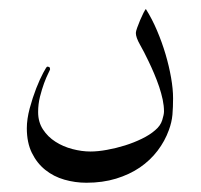

<svg xmlns="http://www.w3.org/2000/svg" viewBox="-20 -263 442 423"><path d="M361.3 -46.4Q361.3 -26.9 359.9 -10.3Q358.4 6.3 352.1 23.4Q343.3 47.9 327.1 69.1Q311 90.3 288.1 106Q265.1 121.6 235.6 130.6Q206.1 139.6 170.4 139.6Q145.5 139.6 121.8 132.8Q98.1 126 79.8 111.3Q61.5 96.7 50.3 74Q39.1 51.3 39.1 19.5Q39.1 -0.5 45.4 -24.2Q51.8 -47.9 59.8 -68.4Q67.9 -88.9 75.2 -102.5Q82.5 -116.2 84 -116.2Q86.4 -116.2 88.4 -115.2Q90.3 -114.3 90.3 -110.4Q90.3 -109.4 86.2 -101.1Q82 -92.8 77.1 -79.6Q72.3 -66.4 68.1 -50Q64 -33.7 64 -16.1Q64 5.9 74.7 22.2Q85.4 38.6 102.3 49.3Q119.1 60.1 139.6 65.4Q160.2 70.8 179.2 70.8Q195.8 70.8 215.8 67.1Q235.8 63.5 255.4 57.4Q274.9 51.3 292.5 42.7Q310.1 34.2 321.8 23.9Q333.5 14.2 337.4 1.7Q341.3 -10.7 341.3 -17.6Q341.3 -29.8 338.4 -43.7Q335.4 -57.6 330.6 -72Q325.7 -86.4 319.6 -100.8Q313.5 -115.2 307.1 -128.4Q297.4 -148.9 288.3 -164.8Q279.3 -180.7 279.3 -190.4Q279.3 -193.8 282.2 -201.9Q285.2 -210 288.8 -218.8Q292.5 -227.5 296.1 -234.6Q299.8 -241.7 301.3 -243.2Q314.9 -221.7 325.9 -195.8Q336.9 -169.9 344.7 -143.6Q352.5 -117.2 356.9 -92Q361.3 -66.9 361.3 -46.4Z"/></svg>

Font: Scheherazade
Style: Regular
Weight: 400
Designer: SIL International
Foundry: SIL International
Version: Version 2.100 (build 932/914)